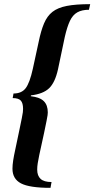

<svg xmlns="http://www.w3.org/2000/svg" viewBox="-20 -774 454 924"><path d="M223 130Q122 130 81 108.5Q40 87 40 38Q40 20 43.5 -2.5Q47 -25 53 -52Q66 -113 73.5 -149.5Q81 -186 85 -205.5Q89 -225 90 -234Q91 -243 91 -250Q91 -278 80 -290Q69 -302 41 -302L45 -324Q84 -324 103.5 -349.5Q123 -375 138 -443L166 -572Q177 -626 192 -661.5Q207 -697 232.5 -717Q258 -737 301.5 -745.5Q345 -754 414 -754L408 -727Q374 -727 352 -714.5Q330 -702 316.5 -673.5Q303 -645 292 -597L259 -440Q245 -377 216.5 -349.5Q188 -322 129 -315L128 -311Q172 -306 191 -287Q210 -268 210 -233Q210 -228 209 -220Q208 -212 204 -192Q200 -172 192 -133.5Q184 -95 169 -28Q164 -4 161.5 12Q159 28 159 42Q159 72 175.5 87Q192 102 228 102Z"/></svg>

Font: Libre Bodoni Medium
Style: Italic
Weight: 500
Italic angle: -13°
Designer: Pablo Impallari, Rodrigo Fuenzalida
Foundry: Impallari Type
Version: Version 2.005;gftools[0.9.23]